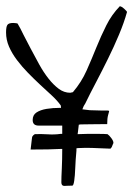

<svg xmlns="http://www.w3.org/2000/svg" viewBox="-20 -611 449 634"><path d="M95.7 -168Q114.3 -168.9 137.2 -167.5Q160.2 -166 179.7 -168.9H185.5V-196.3Q172.9 -196.3 157.2 -196.3H107.4Q87.9 -196.3 87.9 -214.8Q87.9 -231.4 100.6 -239.7Q113.3 -248 133.8 -251.5Q154.3 -254.9 179.7 -254.9H181.6Q181.6 -258.8 180.7 -262.7Q168.9 -279.3 150.9 -295.9Q132.8 -312.5 112.3 -331.5Q91.8 -350.6 72.3 -370.6Q52.7 -390.6 36.1 -412.6Q19.5 -434.6 9.8 -457Q0 -479.5 0 -503.9Q0 -522.5 4.4 -528.8Q8.8 -535.2 23.4 -535.2Q24.4 -535.2 30.3 -534.7Q36.1 -534.2 38.1 -533.2Q46.9 -518.6 57.6 -496.1L82 -449.2Q95.7 -422.9 109.9 -397.5Q124 -372.1 140.1 -351.6Q156.2 -331.1 173.8 -317.9Q191.4 -304.7 211.9 -304.7Q212.9 -304.7 216.3 -305.7Q219.7 -306.6 220.7 -306.6Q249 -339.8 266.1 -378.4Q283.2 -417 298.3 -454.6Q313.5 -492.2 331.1 -527.3Q348.6 -562.5 376 -590.8L377 -589.8H378.9Q378.9 -588.9 379.9 -588.9Q381.8 -588.9 384.8 -586.4Q387.7 -584 391.1 -581.1Q394.5 -578.1 397 -575.2Q399.4 -572.3 399.4 -571.3Q389.6 -536.1 373 -496.6Q356.4 -457 336.9 -417.5Q317.4 -377.9 297.4 -339.8Q277.3 -301.8 261.7 -269.5Q255.9 -261.7 252 -250Q264.6 -249 276.4 -247.1Q297.9 -246.1 312.5 -246.1Q329.1 -246.1 335 -246.1Q340.8 -246.1 340.3 -243.2Q339.8 -240.2 336.9 -230.5Q334 -220.7 334 -201.2Q301.8 -201.2 281.7 -200.7Q261.7 -200.2 246.1 -200.2Q243.2 -200.2 240.2 -199.2Q239.3 -187.5 237.3 -174.8Q237.3 -171.9 236.3 -168Q251 -168.9 267.6 -168.9H306.6Q324.2 -168.9 335 -168Q340.8 -164.1 347.7 -154.8Q354.5 -145.5 354.5 -139.6Q354.5 -137.7 353 -135.3Q351.6 -132.8 350.6 -129.4Q349.6 -126 347.7 -123.5Q345.7 -121.1 344.7 -120.1Q306.6 -122.1 281.7 -122.6Q256.8 -123 240.2 -122.1Q235.4 -122.1 232.4 -121.1V-113.3Q229.5 -83 228.5 -56.6Q227.5 -30.3 225.1 -14.2Q222.7 2 218.8 2Q210 2 203.6 2.4Q197.3 2.9 192.4 2.9Q187.5 2.9 185.1 0Q182.6 -2.9 182.6 -8.8Q182.6 -25.4 184.1 -54.7Q185.5 -84 185.5 -119.1H177.7Q161.1 -118.2 138.7 -117.7Q116.2 -117.2 81.1 -117.2Q81.1 -119.1 82 -125Q83 -130.9 83.5 -137.7Q84 -144.5 85 -150.4Q85.9 -156.2 85.9 -157.2Q85.9 -160.2 89.8 -164.1Q93.8 -168 95.7 -168Z"/></svg>

Font: Swanky and Moo Moo
Style: Regular
Weight: 400
Designer: Kimberly Geswein
Foundry: Kimberly Geswein
Version: Version 1.002 2001